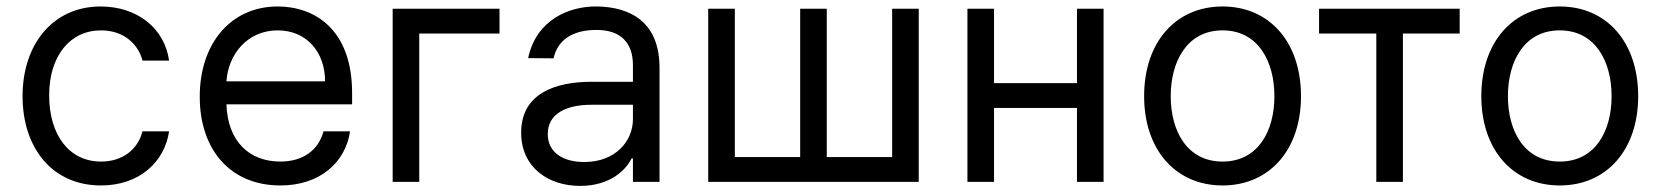

<svg xmlns="http://www.w3.org/2000/svg" viewBox="-20 -573 5233 605"><path d="M298.3 11.4C419 11.4 498.6 -62.5 512.8 -159.1H429C413.4 -99.4 363.6 -63.9 298.3 -63.9C198.9 -63.9 134.9 -146.3 134.9 -272.7C134.9 -396.3 200.3 -477.3 298.3 -477.3C372.2 -477.3 416.2 -431.8 429 -382.1H512.8C498.6 -484.4 411.9 -552.6 296.9 -552.6C149.1 -552.6 51.1 -436.1 51.1 -269.9C51.1 -106.5 144.9 11.4 298.3 11.4Z M863.6 11.4C989.3 11.4 1068.9 -62.5 1083.1 -159.1H999.3C983.7 -99.4 933.9 -63.9 863.6 -63.9C765.3 -63.9 697.4 -127.5 693.5 -244.3H1089.5V-279.8C1089.5 -483 968.8 -552.6 855.1 -552.6C707.4 -552.6 609.4 -436.1 609.4 -268.5C609.4 -100.9 706 11.4 863.6 11.4ZM693.5 -316.8C699.2 -401.6 759.2 -477.3 855.1 -477.3C946 -477.3 1004.3 -409.1 1004.3 -316.8Z M1554 -545.5H1217.3V0H1301.1V-467.3H1554Z M1808.2 12.8C1903.4 12.8 1953.1 -38.4 1970.2 -73.9H1974.4V0H2058.2V-359.4C2058.2 -532.7 1926.1 -552.6 1856.5 -552.6C1774.1 -552.6 1669.7 -511.4 1644.2 -389.9L1724.4 -389.2C1735.8 -443.2 1779.5 -478.7 1859.4 -478.7C1936.4 -478.7 1974.4 -437.9 1974.4 -367.9V-315.3H1844.5C1731.5 -315.3 1622.2 -279.8 1622.2 -154.8C1622.2 -48.3 1704.5 12.8 1808.2 12.8ZM1706 -150.6C1706 -214.5 1763.5 -242.9 1843.8 -242.9H1974.4V-197.4C1974.4 -129.3 1920.5 -62.5 1821 -62.5C1754.3 -62.5 1706 -92.3 1706 -150.6Z M2211.6 -545.5V0H2875V-545.5H2791.2V-78.1H2585.2V-545.5H2501.4V-78.1H2295.5V-545.5Z M3112.2 -545.5H3028.4V0H3112.2V-233H3373.6V0H3457.4V-545.5H3373.6V-311.1H3112.2Z M3832.4 11.4C3980.1 11.4 4079.5 -100.9 4079.5 -269.9C4079.5 -440.3 3980.1 -552.6 3832.4 -552.6C3684.7 -552.6 3585.2 -440.3 3585.2 -269.9C3585.2 -100.9 3684.7 11.4 3832.4 11.4ZM3669 -269.9C3669 -379.3 3720.2 -477.3 3832.4 -477.3C3944.6 -477.3 3995.7 -379.3 3995.7 -269.9C3995.7 -160.5 3944.6 -63.9 3832.4 -63.9C3720.2 -63.9 3669 -160.5 3669 -269.9Z M4136.4 -467.3H4316.8V0H4400.6V-467.3H4579.5V-545.5H4136.4Z M4894.9 11.4C5042.6 11.4 5142 -100.9 5142 -269.9C5142 -440.3 5042.6 -552.6 4894.9 -552.6C4747.2 -552.6 4647.7 -440.3 4647.7 -269.9C4647.7 -100.9 4747.2 11.4 4894.9 11.4ZM4731.5 -269.9C4731.5 -379.3 4782.7 -477.3 4894.9 -477.3C5007.1 -477.3 5058.2 -379.3 5058.2 -269.9C5058.2 -160.5 5007.1 -63.9 4894.9 -63.9C4782.7 -63.9 4731.5 -160.5 4731.5 -269.9Z"/></svg>

Font: Margiela Sans
Style: Regular
Weight: 400
Designer: Stefan Endress, Andreas Faust
Version: Version 1.100;FEAKit 1.0